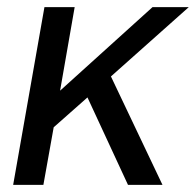

<svg xmlns="http://www.w3.org/2000/svg" viewBox="-20 -520 551 540"><path d="M292 -305 437 0H340L226 -246L131 -162L102 0H17L105 -500H190L149 -265L409 -500H511Z"/></svg>

Font: Sarabun
Style: Italic
Weight: 400
Italic angle: -10°
Designer: Suppakit Chalermlarp | Katatrad Co.,Ltd.
Foundry: Cadson Demak Co.,Ltd.
Version: Version 1.000; ttfautohint (v1.6)